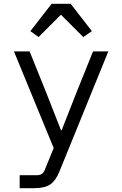

<svg xmlns="http://www.w3.org/2000/svg" viewBox="-20 -785 640 1005"><path d="M467 -516H547L291 113Q272 160 243.5 180Q215 200 159 200H83V132H174Q204 132 214 105L261 -10L53 -516H135L222 -300L299 -104H303L380 -300ZM350 -765 461 -622 416 -591 299 -708 182 -591 139 -622 250 -765Z"/></svg>

Font: iA Writer Mono V
Style: Regular
Weight: 400
Designer: Mike Abbink, Paul van der Laan, Pieter van Rosmalen
Foundry: Bold Monday
Version: Version 2.000